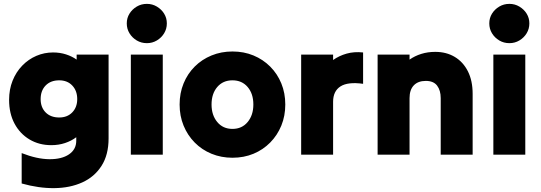

<svg xmlns="http://www.w3.org/2000/svg" viewBox="-20 -799 2794 992"><path d="M541 -84Q541 -84 541 -84Q541 -84 541 -84Q541 1 504.5 58Q468 115 405 143.5Q342 172 261.5 173Q181 174 92 149Q92 110 92 70.5Q92 31 92 -8Q171 23 235 23.5Q299 24 336.5 -1.5Q374 -27 374 -72Q374 -77 374 -81.5Q374 -86 374 -90Q349 -71 316 -60Q283 -49 245 -49Q182 -49 132.5 -78.5Q83 -108 55 -160.5Q27 -213 27 -283Q27 -337 45 -382Q63 -427 95 -460Q127 -493 168 -510.5Q209 -528 254 -528Q290 -528 321 -518Q352 -508 376 -491Q376 -498 376 -504Q376 -510 376 -517Q417 -517 459 -517Q501 -517 541 -517Q541 -410 541 -300.5Q541 -191 541 -84ZM286 -192Q286 -192 286 -192Q286 -192 286 -192Q328 -192 353.5 -218.5Q379 -245 379 -287Q379 -330 353.5 -357Q328 -384 286 -384Q242 -384 216 -357.5Q190 -331 190 -287Q190 -244 216 -218Q242 -192 286 -192Z M739 -576Q739 -576 739 -576Q739 -576 739 -576Q710 -576 686.5 -590Q663 -604 649 -627Q635 -650 635 -678Q635 -706 649 -728.5Q663 -751 686.5 -765Q710 -779 739 -779Q767 -779 790.5 -765Q814 -751 828 -728.5Q842 -706 842 -678Q842 -650 828 -627Q814 -604 790.5 -590Q767 -576 739 -576ZM656 0Q656 -128 656 -258.5Q656 -389 656 -517Q697 -517 739 -517Q781 -517 821 -517Q821 -389 821 -258.5Q821 -128 821 0Q781 0 739 0Q697 0 656 0Z M1181 16Q1181 16 1181 16Q1181 16 1181 16Q1123 16 1073 -4.5Q1023 -25 986 -62.5Q949 -100 928.5 -150Q908 -200 908 -259Q908 -318 928.5 -368Q949 -418 986 -455Q1023 -492 1073 -512.5Q1123 -533 1181 -533Q1240 -533 1289.5 -512.5Q1339 -492 1376 -455Q1413 -418 1433.5 -368Q1454 -318 1454 -259Q1454 -200 1433.5 -150Q1413 -100 1376 -62.5Q1339 -25 1289.5 -4.5Q1240 16 1181 16ZM1181 -133Q1181 -133 1181 -133Q1181 -133 1181 -133Q1230 -133 1259.5 -168.5Q1289 -204 1289 -259Q1289 -315 1259.5 -349.5Q1230 -384 1181 -384Q1132 -384 1102.5 -349.5Q1073 -315 1073 -259Q1073 -204 1102.5 -168.5Q1132 -133 1181 -133Z M1536 0Q1536 -128 1536 -258.5Q1536 -389 1536 -517Q1577 -517 1619 -517Q1661 -517 1701 -517Q1701 -510 1701 -503Q1701 -496 1701 -489Q1732 -511 1771 -522Q1810 -533 1856 -528Q1856 -488 1856 -447Q1856 -406 1856 -366Q1777 -377 1739 -352.5Q1701 -328 1701 -273Q1701 -206 1701 -137Q1701 -68 1701 0Q1661 0 1619 0Q1577 0 1536 0Z M1931 0Q1931 -128 1931 -258.5Q1931 -389 1931 -517Q1972 -517 2014 -517Q2056 -517 2096 -517Q2096 -510 2096 -504Q2096 -498 2096 -491Q2123 -510 2156.5 -520.5Q2190 -531 2229 -531Q2286 -531 2329.5 -505Q2373 -479 2397.5 -430.5Q2422 -382 2422 -314Q2422 -236 2422 -157Q2422 -78 2422 0Q2382 0 2340 0Q2298 0 2257 0Q2257 -72 2257 -146Q2257 -220 2257 -292Q2257 -332 2238.5 -356.5Q2220 -381 2180 -381Q2140 -381 2118 -358Q2096 -335 2096 -292Q2096 -220 2096 -146Q2096 -72 2096 0Q2056 0 2014 0Q1972 0 1931 0Z M2612 -576Q2612 -576 2612 -576Q2612 -576 2612 -576Q2583 -576 2559.5 -590Q2536 -604 2522 -627Q2508 -650 2508 -678Q2508 -706 2522 -728.5Q2536 -751 2559.5 -765Q2583 -779 2612 -779Q2640 -779 2663.5 -765Q2687 -751 2701 -728.5Q2715 -706 2715 -678Q2715 -650 2701 -627Q2687 -604 2663.5 -590Q2640 -576 2612 -576ZM2529 0Q2529 -128 2529 -258.5Q2529 -389 2529 -517Q2570 -517 2612 -517Q2654 -517 2694 -517Q2694 -389 2694 -258.5Q2694 -128 2694 0Q2654 0 2612 0Q2570 0 2529 0Z"/></svg>

Font: Tilt Warp
Style: Regular
Weight: 400
Designer: Andy Clymer
Foundry: Andy Clymer
Version: Version 1.000